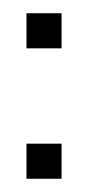

<svg xmlns="http://www.w3.org/2000/svg" viewBox="-20 -445 133 290"><path d="M20 -425H73V-372H20ZM20 -228H73V-175H20Z"/></svg>

Font: Karantina Light
Style: Regular
Weight: 300
Designer: Rony Koch
Foundry: Rony Koch
Version: Version 1.000; ttfautohint (v1.8.3)